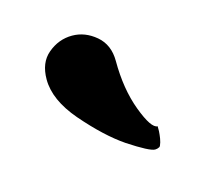

<svg xmlns="http://www.w3.org/2000/svg" viewBox="-50 -803 350 335"><g transform="rotate(-15 125.0 -635.5)"><path d="M104.5 -750Q127.9 -750 147.5 -733.4Q167 -716.8 167 -687.5Q167 -636.7 181.6 -597.7Q196.3 -558.6 208 -558.6V-549.8Q208 -546.9 207.5 -543.9Q207 -541 207 -540Q207 -538.1 205.1 -530.3Q203.1 -523.4 201.2 -522.5Q197.3 -520.5 193.4 -520.5Q183.6 -520.5 146.5 -544.9Q113.3 -567.4 76.2 -610.4Q42 -650.4 42 -687.5Q42 -717.8 60.5 -733.4Q80.1 -750 104.5 -750Z"/></g></svg>

Font: okolaksMetalik
Style: bold
Weight: 700
Width: 7
Version: Version 0.6